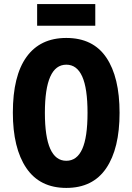

<svg xmlns="http://www.w3.org/2000/svg" viewBox="-20 -911 649 941"><path d="M566 -358Q566 -183 500.5 -86.5Q435 10 305 10Q175 10 109 -87.5Q43 -185 43 -359Q43 -539 110 -632Q177 -725 305 -725Q436 -725 501 -629Q566 -533 566 -358ZM200 -358Q200 -123 305 -123Q357 -123 383 -180.5Q409 -238 409 -358Q409 -478 383 -536Q357 -594 305 -594Q200 -594 200 -358ZM447 -891V-785H162V-891Z"/></svg>

Font: Noto Sans Tamil ExtraCondensed ExtraBold
Style: Regular
Weight: 800
Width: 2
Designer: Jelle Bosma - Monotype Design Team
Foundry: Monotype Imaging Inc.
Version: Version 2.004; ttfautohint (v1.8.4.7-5d5b)